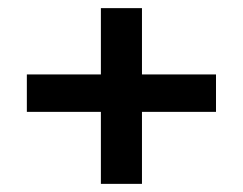

<svg xmlns="http://www.w3.org/2000/svg" viewBox="-20 -534 597 472"><path d="M228 -259H46V-351H228V-514H329V-351H511V-259H329V-82H228Z"/></svg>

Font: Athiti SemiBold
Style: Regular
Weight: 600
Designer: CadsonDemak Team
Foundry: CadsonDemak
Version: Version 1.033